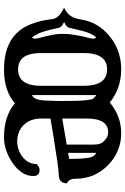

<svg xmlns="http://www.w3.org/2000/svg" viewBox="149 -770 633 972"><g transform="rotate(90 466.0 -284.5)"><path d="M503.4 -42.5Q439.5 12.2 333 12.2Q152.3 12.2 101.1 -128.9Q85.4 -171.9 81.5 -202.6Q77.6 -233.4 75 -242.2Q72.3 -251 65.9 -258.8Q52.7 -275.9 19.5 -292Q62 -311.5 73.7 -352.5Q77.1 -364.3 79.1 -376Q91.8 -463.4 163.6 -522.2Q235.4 -581.1 331.3 -581.1Q427.2 -581.1 499.5 -523.4Q568.8 -581.1 654.3 -581.1Q747.1 -581.1 815.4 -515.6Q885.3 -448.2 885.3 -350.1Q885.3 -316.4 908.7 -306.2Q908.7 -264.6 862.3 -264.6Q847.2 -264.6 798.3 -257.8Q666 -237.8 580.6 -223.1V-176.3Q580.6 -119.6 614.3 -86.4Q647 -54.7 696.3 -54.7Q740.2 -54.7 775.4 -82Q811 -110.8 811 -152.3Q813.5 -156.2 822 -162.1Q830.6 -168 840.3 -168Q871.6 -168 871.6 -136Q871.6 -104 853 -77.4Q834.5 -50.8 805.7 -31.2Q741.7 12.2 674.8 12.2Q569.3 12.2 503.4 -42.5ZM650.4 -515.1Q580.6 -515.1 580.6 -407.2V-282.7L712.4 -305.2V-441.9Q712.4 -474.1 699.2 -489.3Q677.2 -515.1 650.4 -515.1ZM332 -509.8Q249 -509.8 249 -390.1V-176.3Q249 -84.5 297.9 -65.4Q313 -59.1 332 -59.1Q415 -59.1 415 -176.3V-390.1Q415 -509.8 332 -509.8ZM784.7 -317.4V-332.5Q784.7 -423.3 769.5 -442.4Q762.7 -450.7 754.4 -454.6V-312.5ZM461.9 -129.4Q486.3 -138.7 489.3 -193.4Q491.7 -248 491.7 -274.7Q491.7 -301.3 491.5 -319.1Q491.2 -336.9 490.7 -356Q488.8 -427.2 479.5 -439Q470.2 -450.7 461.9 -454.6ZM169.4 -129.4Q176.3 -134.8 176.3 -141.6Q176.3 -152.3 171.9 -168.9Q151.9 -245.6 151.9 -275.6Q151.9 -305.7 153.8 -322.5Q155.8 -339.4 159.2 -356.4Q165 -389.6 171.9 -415Q176.3 -431.6 176.3 -437.5Q176.3 -449.2 169.4 -454.6Q148.9 -430.2 138.2 -389.2Q127.4 -348.1 120.6 -316.9Q118.2 -304.2 91.8 -292Q118.2 -279.8 120.6 -267.1Q138.7 -184.6 150.4 -162.1Q162.1 -139.6 169.4 -129.4Z"/></g></svg>

Font: Rye
Style: Regular
Weight: 400
Designer: Nicole Fally
Foundry: Nicole Fally
Version: Version 1.001